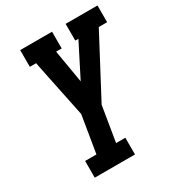

<svg xmlns="http://www.w3.org/2000/svg" viewBox="-176 -845 879 955"><g transform="rotate(-30 264.0 -367.5)"><path d="M88 0V-96H153L188 -308L138 -550L120 -639H84V-735H267V-639H235L267 -450L363 -639H345V-735H528V-639H480L299 -297L266 -96H319V0Z"/></g></svg>

Font: Iosevka Slab Oblique
Style: Bold
Weight: 700
Italic angle: -9°
Monospace: yes
Designer: Belleve Invis
Foundry: Belleve Invis
Version: Version 11.1.1; ttfautohint (v1.8.3)